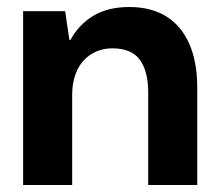

<svg xmlns="http://www.w3.org/2000/svg" viewBox="-20 -528 623 548"><path d="M46 0V-496H166L178 -414H181Q205 -458 246.5 -483Q288 -508 349 -508Q411 -508 454 -481.5Q497 -455 520 -403.5Q543 -352 543 -277V0H403V-264Q403 -325 379 -357.5Q355 -390 301 -390Q268 -390 241.5 -374Q215 -358 200.5 -328Q186 -298 186 -256V0Z"/></svg>

Font: DM Sans 9pt 36pt ExtraBold
Style: Regular
Weight: 800
Version: Version 4.004;gftools[0.9.30]